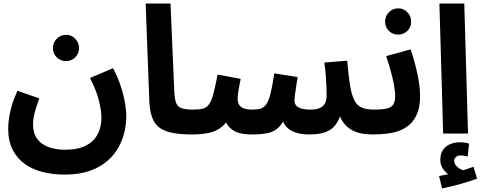

<svg xmlns="http://www.w3.org/2000/svg" viewBox="-20 -752 2708 1081"><path d="M26 -28Q26 -51 30 -82Q34 -113 45 -152.5Q56 -192 78 -241L201 -198Q190 -167 182 -141.5Q174 -116 170 -94.5Q166 -73 166 -52Q166 -3 188.5 28.5Q211 60 252 75.5Q293 91 347 91Q409 91 449 74.5Q489 58 511 31.5Q533 5 542 -26.5Q551 -58 551 -88Q551 -129 537 -185.5Q523 -242 487 -313L616 -368Q636 -333 653 -286.5Q670 -240 680.5 -190Q691 -140 691 -95Q691 -55 681 -10.5Q671 34 647.5 77Q624 120 584 154.5Q544 189 485 210Q426 231 344 231Q278 231 220.5 216.5Q163 202 119.5 171Q76 140 51 90.5Q26 41 26 -28ZM352 -408Q321 -408 299.5 -429Q278 -450 278 -481Q278 -512 299.5 -534Q321 -556 352 -556Q382 -556 403.5 -534Q425 -512 425 -481Q425 -450 403.5 -429Q382 -408 352 -408Z M1058 5Q965 5 914.5 -14Q864 -33 844 -73.5Q824 -114 821 -176L800 -732H940L961 -243Q963 -197 971 -174Q979 -151 1001.5 -143Q1024 -135 1068 -135Q1106 -135 1122.5 -115.5Q1139 -96 1139 -67Q1139 -36 1118 -15.5Q1097 5 1058 5Z M1059 5 1069 -135Q1102 -135 1123 -140.5Q1144 -146 1157.5 -165.5Q1171 -185 1181.5 -224.5Q1192 -264 1205 -332L1335 -308Q1331 -286 1324.5 -253Q1318 -220 1318 -196Q1318 -177 1325.5 -163.5Q1333 -150 1351.5 -142.5Q1370 -135 1403 -135Q1429 -135 1447.5 -140.5Q1466 -146 1479.5 -165.5Q1493 -185 1503.5 -226.5Q1514 -268 1524 -339L1656 -318Q1652 -295 1648 -269Q1644 -243 1641 -221Q1638 -199 1638 -185Q1638 -172 1645.5 -160.5Q1653 -149 1673.5 -142Q1694 -135 1731 -135Q1776 -135 1797.5 -154.5Q1819 -174 1819 -214Q1819 -237 1818 -263.5Q1817 -290 1814.5 -323.5Q1812 -357 1806 -400L1935 -410Q1942 -324 1951 -270Q1960 -216 1975.5 -186.5Q1991 -157 2017.5 -146Q2044 -135 2087 -135Q2125 -135 2141.5 -115.5Q2158 -96 2158 -67Q2158 -36 2137.5 -15.5Q2117 5 2077 5Q2050 5 2021 0.5Q1992 -4 1965 -17.5Q1938 -31 1917 -57Q1896 -83 1884 -126L1902 -120Q1888 -70 1864 -43Q1840 -16 1805 -5.5Q1770 5 1721 5Q1676 5 1641 -7Q1606 -19 1585.5 -46.5Q1565 -74 1564 -121H1598Q1578 -65 1552 -38Q1526 -11 1489 -3Q1452 5 1396 5Q1362 5 1329 -2.5Q1296 -10 1270 -37.5Q1244 -65 1232 -125L1286 -127Q1265 -68 1231.5 -40Q1198 -12 1155 -3.5Q1112 5 1059 5Z M2078 5 2088 -135Q2132 -135 2157.5 -141Q2183 -147 2194 -163.5Q2205 -180 2205 -211Q2205 -239 2197.5 -278Q2190 -317 2178 -359Q2166 -401 2154 -436L2292 -474Q2304 -440 2316 -395Q2328 -350 2336.5 -302.5Q2345 -255 2345 -211Q2345 -156 2331 -118.5Q2317 -81 2292.5 -56.5Q2268 -32 2234.5 -18.5Q2201 -5 2161 0Q2121 5 2078 5ZM2222 -557Q2191 -557 2169.5 -578Q2148 -599 2148 -630Q2148 -661 2169.5 -683Q2191 -705 2222 -705Q2252 -705 2273.5 -683Q2295 -661 2295 -630Q2295 -599 2273.5 -578Q2252 -557 2222 -557Z M2475 0 2454 -732H2594L2615 0ZM2469 309 2452 239Q2487 233 2504.5 229Q2522 225 2542 220L2532 245Q2506 236 2482.5 209.5Q2459 183 2459 149Q2459 113 2475 91Q2491 69 2516 59Q2541 49 2568 49Q2583 49 2596.5 51Q2610 53 2621 57L2613 129Q2603 127 2593 125Q2583 123 2571 123Q2558 123 2547.5 131.5Q2537 140 2537 152Q2537 169 2549 182Q2561 195 2577.5 202.5Q2594 210 2605 211L2550 217Q2577 210 2601 202.5Q2625 195 2646 187L2666 254Q2641 263 2607.5 273.5Q2574 284 2538.5 293Q2503 302 2469 309Z"/></svg>

Font: Noto Sans
Style: Bold
Weight: 700
Designer: Monotype Design Team
Foundry: Monotype Imaging Inc.
Version: Version 2.000;GOOG;noto-source:20170915:90ef993387c0; ttfaut